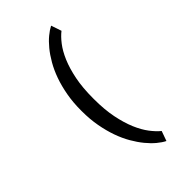

<svg xmlns="http://www.w3.org/2000/svg" viewBox="-302 -888 1204 1204"><g transform="rotate(-45 300.0 -285.5)"><path d="M169.9 -289.1Q169.9 -359.9 181.2 -421.4Q192.4 -482.9 210.9 -535.2Q229.5 -587.4 254.2 -630.1Q278.8 -672.9 305.9 -705.8Q333 -738.8 360.6 -761.5Q388.2 -784.2 413.1 -796.9L436.5 -728Q408.7 -706.5 380.4 -669.9Q352.1 -633.3 329.1 -579.6Q306.2 -525.9 291.7 -453.9Q277.3 -381.8 277.3 -290V-280.3Q277.3 -188.5 291.7 -116.5Q306.2 -44.4 329.1 9.8Q352.1 64 380.4 101.1Q408.7 138.2 436.5 160.6L413.1 226.1Q388.2 213.9 360.6 190.9Q333 168 305.9 135Q278.8 102.1 254.2 59.6Q229.5 17.1 210.9 -35.2Q192.4 -87.4 181.2 -148.9Q169.9 -210.4 169.9 -281.2Z"/></g></svg>

Font: TypoPRO Roboto Mono
Style: Regular
Weight: 500
Designer: Google
Version: Version 2.000986; 2015; ttfautohint (v1.3)